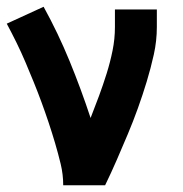

<svg xmlns="http://www.w3.org/2000/svg" viewBox="-22 -548 542 568"><path d="M165 0Q165 -32 157.5 -63Q150 -94 141 -124.5Q132 -155 122 -185Q112 -215 101 -245Q90 -275 78 -304.5Q66 -334 53.5 -363.5Q41 -393 27 -421.5Q13 -450 -2 -478L107 -528Q150 -450 184 -367Q218 -284 246 -199Q259 -232 271 -264.5Q283 -297 293.5 -330.5Q304 -364 311 -398.5Q318 -433 318 -468V-520H442V-468Q442 -427 433 -386.5Q424 -346 412 -306.5Q400 -267 386 -228Q372 -189 356 -151Q340 -113 323.5 -75Q307 -37 289 0Z"/></svg>

Font: Iosevka Curly Extrabold
Style: Regular
Weight: 800
Monospace: yes
Designer: Belleve Invis
Foundry: Belleve Invis
Version: Version 22.1.2; ttfautohint (v1.8.4)